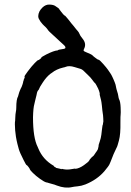

<svg xmlns="http://www.w3.org/2000/svg" viewBox="-20 -806 587 861"><path d="M278 35Q277 35 276 35ZM333 -661 338 -651Q338 -648 350 -633Q369 -610 357 -587Q354 -581 355 -578.5Q356 -576 366 -572Q391 -562 395 -557.5Q399 -553 406 -548Q413 -543 415.5 -541Q418 -539 422.5 -538Q427 -537 442.5 -519.5Q458 -502 463.5 -494Q469 -486 474.5 -478Q480 -470 484 -461Q488 -452 489.5 -449Q491 -446 495 -435.5Q499 -425 499.5 -420Q500 -415 501 -412.5Q502 -410 502.5 -406Q503 -402 506 -394Q509 -386 510.5 -375.5Q512 -365 514 -361Q520 -350 521 -323.5Q522 -297 521 -292.5Q520 -288 520 -257Q521 -204 513.5 -176.5Q506 -149 505 -148Q504 -147 502.5 -143Q501 -139 495 -127Q489 -115 483.5 -100Q478 -85 476 -81Q474 -77 471 -69.5Q468 -62 448 -38Q415 0 363 21Q345 28 328 29.5Q311 31 303 33Q272 40 235 26Q223 21 215.5 19.5Q208 18 199.5 15Q191 12 188 12Q179 10 160 -3.5Q141 -17 127.5 -30.5Q114 -44 114 -46.5Q114 -49 107.5 -57.5Q101 -66 99 -66Q97 -66 86 -88Q68 -123 64 -138.5Q60 -154 58 -161Q56 -168 54.5 -176.5Q53 -185 51.5 -192.5Q50 -200 48 -221Q46 -257 47 -258.5Q48 -260 48.5 -277.5Q49 -295 51 -304Q53 -313 53 -323Q53 -361 61 -374Q62 -376 63.5 -383Q65 -390 66.5 -393Q68 -396 68.5 -398Q69 -400 70.5 -403Q72 -406 72.5 -407.5Q73 -409 73 -409Q73 -409 74 -410.5Q75 -412 77 -416.5Q79 -421 81 -427.5Q83 -434 83.5 -436Q84 -438 83.5 -438Q83 -438 84 -440Q85 -442 85 -442.5Q85 -443 86 -446Q87 -449 87 -450Q87 -451 89.5 -455.5Q92 -460 90 -462Q88 -464 105 -486.5Q122 -509 135 -522.5Q148 -536 150.5 -536Q153 -536 159.5 -541Q166 -546 165.5 -548Q165 -550 188 -562Q222 -579 238 -580Q240 -580 240.5 -581.5Q241 -583 255.5 -585Q270 -587 272 -589Q277 -595 265.5 -605Q254 -615 248.5 -620.5Q243 -626 234 -634Q225 -642 215.5 -651Q206 -660 201.5 -664Q197 -668 196.5 -669.5Q196 -671 193 -674.5Q190 -678 189.5 -679Q189 -680 184 -685Q179 -690 178.5 -690Q178 -690 171.5 -697Q165 -704 162 -708.5Q159 -713 157 -717Q146 -732 157 -755Q161 -763 171 -773Q185 -786 201.5 -785.5Q218 -785 226.5 -780Q235 -775 240.5 -770.5Q246 -766 245.5 -765.5Q245 -765 248.5 -761Q252 -757 254.5 -753Q257 -749 263 -742.5Q269 -736 270.5 -736Q272 -736 276 -731Q280 -726 285 -720.5Q290 -715 293 -710.5Q296 -706 299.5 -702Q303 -698 308 -692Q313 -686 316 -682Q319 -678 321.5 -675Q324 -672 328.5 -667Q333 -662 333 -661ZM315 -505Q290 -513 274 -506Q273 -505 263 -503Q233 -496 212 -479Q209 -477 206 -475Q188 -461 172 -436.5Q156 -412 156 -409Q156 -406 152 -402Q148 -398 146 -390.5Q144 -383 143.5 -378.5Q143 -374 140.5 -366.5Q138 -359 136.5 -350Q135 -341 134 -339Q129 -322 128 -280Q128 -188 149 -147Q150 -144 152 -140Q172 -91 220 -63Q222 -62 221.5 -61Q221 -60 225.5 -57.5Q230 -55 230 -55Q230 -53 234.5 -52.5Q239 -52 246 -50Q260 -46 257 -48V-49Q275 -44 294 -46.5Q313 -49 316 -50Q317 -49 319 -49Q336 -51 356.5 -65.5Q377 -80 380 -86Q383 -92 384.5 -93Q386 -94 389 -98Q392 -102 396 -104.5Q400 -107 404.5 -114.5Q409 -122 409.5 -122Q410 -122 413.5 -127.5Q417 -133 417.5 -134Q418 -135 419 -137Q420 -139 420 -141Q420 -143 421.5 -148Q423 -153 422 -153Q421 -153 427 -170.5Q433 -188 434.5 -202Q436 -216 437 -223.5Q438 -231 439 -238.5Q440 -246 441 -247Q442 -248 442 -252.5Q442 -257 443 -257Q444 -258 443 -276Q442 -294 441 -296.5Q440 -299 439 -311Q438 -323 437 -331Q436 -339 435 -347Q434 -355 430 -369.5Q426 -384 427 -385Q428 -386 426.5 -390.5Q425 -395 424 -399Q423 -403 420 -409Q417 -415 412.5 -423.5Q408 -432 405.5 -434Q403 -436 402.5 -436.5Q402 -437 393.5 -448.5Q385 -460 376.5 -467.5Q368 -475 358.5 -485Q349 -495 340 -497.5Q331 -500 315 -505Z"/></svg>

Font: TT2020 Style E
Style: Regular
Weight: 400
Version: Version 00.2